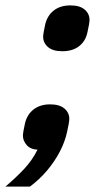

<svg xmlns="http://www.w3.org/2000/svg" viewBox="-57 -547 384 712"><path d="M129 -160Q164 -160 182 -144.5Q200 -129 200 -106Q200 -100 197.5 -86Q195 -72 192 -59Q184 -21 164.5 16Q145 53 117 86Q89 119 54 145H-37Q2 112 32.5 79.5Q63 47 82 8Q56 7 42 -9Q28 -25 28 -44Q28 -50 30.5 -64Q33 -78 36 -91Q44 -123 68 -141.5Q92 -160 129 -160ZM174 -357Q139 -357 121 -372.5Q103 -388 103 -411Q103 -417 105.5 -431Q108 -445 111 -458Q119 -490 143 -508.5Q167 -527 204 -527Q239 -527 257 -511.5Q275 -496 275 -473Q275 -467 272.5 -453Q270 -439 267 -426Q260 -394 236 -375.5Q212 -357 174 -357Z"/></svg>

Font: IBM Plex Sans Condensed
Style: Bold Italic
Weight: 700
Width: 3
Italic angle: -11.31°
Designer: Mike Abbink, Paul van der Laan, Pieter van Rosmalen
Foundry: Bold Monday
Version: Version 3.201